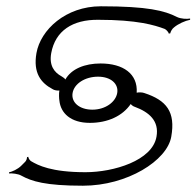

<svg xmlns="http://www.w3.org/2000/svg" viewBox="-20 -580 625 611"><path d="M211 -284C216 -314 251 -336 292 -336C333 -336 358 -313 353 -284C348 -255 315 -231 274 -231C233 -231 206 -254 211 -284ZM9 -32V-28C18 -29 38 -27 48 -21C81 -3 124 11 244 11C385 11 512 -69 525 -145C539 -224 510 -261 439 -284C434 -286 422 -287 415 -285C419 -345 372 -378 300 -378C250 -378 207 -361 188 -327C186 -331 179 -335 176 -337C152 -350 136 -372 143 -411C156 -482 211 -518 293 -517C417 -517 472 -500 504 -488C509 -486 517 -477 517 -473L522 -474C522 -478 528 -489 534 -493C547 -504 569 -514 585 -517V-521C575 -519 555 -520 543 -526C504 -546 450 -560 301 -560C189 -560 109 -485 96 -411C85 -348 110 -316 148 -296C152 -293 163 -291 169 -292C167 -283 168 -265 169 -260C173 -220 205 -189 266 -189C323 -189 370 -211 396 -249C399 -245 405 -241 409 -240C455 -223 487 -195 478 -145C465 -69 342 -32 252 -32C143 -32 101 -54 79 -67C75 -69 70 -77 70 -81L66 -80C66 -76 64 -68 59 -64L47 -52C37 -42 18 -33 9 -32Z"/></svg>

Font: Armata Saber
Style: RgIta
Weight: 400
Designer: Jasper
Foundry: Cannot Into Space Fonts
Version: Version 0.970